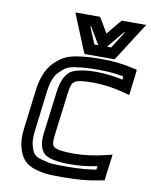

<svg xmlns="http://www.w3.org/2000/svg" viewBox="-84 -767 681 864"><g transform="rotate(10 257.0 -335.0)"><path d="M453 -4 462 -72 466 -104 434 -96C384 -84 337 -78 292 -78C241 -78 214 -83 203 -91C193 -98 191 -110 194 -141L219 -339C223 -374 229 -388 239 -395C250 -404 274 -408 322 -408C368 -408 414 -402 463 -389L493 -381L497 -413L505 -479L507 -499L488 -503C442 -514 394 -519 347 -519C295 -519 275 -518 229 -511C182 -504 155 -485 129 -459C98 -428 81 -379 75 -326L53 -148C49 -116 50 -86 57 -63C69 -19 90 9 139 23C187 36 210 35 269 35C329 35 384 30 431 20L451 16L453 -4ZM406 -25C367 -18 324 -15 275 -15C215 -15 199 -14 158 -26C123 -35 115 -46 105 -82C100 -99 100 -120 103 -148L125 -326C131 -374 141 -405 162 -425C185 -448 197 -457 231 -462C274 -468 290 -469 341 -469C379 -469 415 -466 452 -459L451 -444C409 -453 368 -458 328 -458C276 -458 234 -450 212 -435C189 -418 174 -381 169 -339L144 -141C139 -101 148 -66 169 -50C189 -35 231 -28 285 -28C325 -28 366 -32 408 -41L406 -25ZM278 -528H385H400L409 -541L490 -668L514 -705H473H415H402L393 -695L344 -636L309 -695L302 -705H290H232H190L205 -668L257 -541L263 -528H278ZM357 -578 421 -655H425L376 -578H357ZM299 -578 267 -655H271L317 -578H299Z"/></g></svg>

Font: Gamestation Text Outline
Style: Italic
Weight: 400
Designer: Jonas Hecksher
Foundry: Jonas Hecksher, Playtypeª, e-types AS
Version: Version 1.003